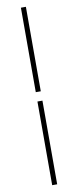

<svg xmlns="http://www.w3.org/2000/svg" viewBox="-117 -862 477 1173"><g transform="rotate(-10 121.5 -275.5)"><path d="M106 -302H137V-826H106ZM106 275H137V-244H106Z"/></g></svg>

Font: Noto Sans CJK SC Thin
Style: Regular
Weight: 100
Designer: Ryoko NISHIZUKA 西塚涼子 (kana, bopomofo & ideographs); Paul D. Hunt (Latin, Greek & Cyrillic); Sandoll Communications 산돌커뮤니
Foundry: Adobe
Version: Version 2.004;hotconv 1.0.118;makeotfexe 2.5.65603